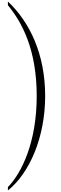

<svg xmlns="http://www.w3.org/2000/svg" viewBox="-20 -2086 790 2500"><path d="M83 -2018C261 -1801 458 -1450 458 -836C458 -230 261 166 83 350V394C367 166 568 -302 568 -836C568 -1381 367 -1799 83 -2066Z"/></svg>

Font: STIXSizeThreeSym
Style: Regular
Weight: 400
Designer: MicroPress Inc., with final additions and corrections provided by Coen Hoffman, Elsevier (retired)
Version: Version 1.1.0